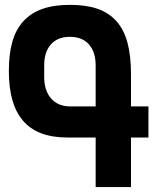

<svg xmlns="http://www.w3.org/2000/svg" viewBox="-20 -763 642 783"><path d="M370.1 -202.1H257.3Q193.4 -202.1 147.9 -219.5Q102.5 -236.8 73.2 -271.5Q43.9 -306.2 30 -356.4Q16.1 -406.7 16.1 -474.1Q16.1 -542.5 30.3 -592.5Q44.4 -642.6 75.2 -676.3Q106 -710 152.6 -726.6Q199.2 -743.2 266.1 -743.2Q331.1 -743.2 377.7 -727.1Q424.3 -710.9 455.1 -676.3Q485.8 -641.6 500 -588.4Q514.2 -535.2 514.2 -460V-329.1H585.4V-202.1H514.2V0H370.1ZM370.1 -329.1V-496.1Q370.1 -550.8 342.8 -581.8Q315.4 -612.8 265.1 -612.8Q214.8 -612.8 187.5 -581.8Q160.2 -550.8 160.2 -496.1V-449.2Q160.2 -394 188 -361.8Q201.7 -346.2 220.9 -337.6Q240.2 -329.1 265.1 -329.1Z"/></svg>

Font: Hack
Style: Bold
Weight: 700
Monospace: yes
Designer: Christopher Simpkins
Foundry: Christopher Simpkins
Version: Version 2.017